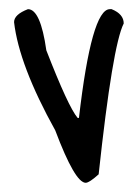

<svg xmlns="http://www.w3.org/2000/svg" viewBox="-20 -395 303 419"><path d="M41 -375Q68.4 -375 81.1 -285.2Q128.9 -162.1 149.4 -137.7H152.3Q179.7 -375 219.7 -375H223.6Q250 -364.3 250 -343.8Q225.6 -295.9 195.3 -14.6Q174.8 3.9 167 3.9Q143.6 3.9 100.6 -110.4Q21.5 -252.9 10.7 -346.7Q10.7 -363.3 41 -375Z"/></svg>

Font: Sue Ellen Francisco 
Style: Regular
Weight: 400
Designer: Kimberly Geswein
Foundry: Kimberly Geswein
Version: Version 1.002 2007